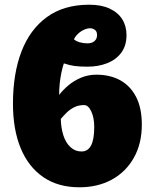

<svg xmlns="http://www.w3.org/2000/svg" viewBox="-20 -785 655 815"><path d="M251 -516Q245 -498 240.5 -476Q236 -454 233.5 -430.5Q231 -407 231 -382Q246 -402 269.5 -422Q293 -442 323.5 -455Q354 -468 389 -468Q447 -468 490 -444.5Q533 -421 557.5 -374Q582 -327 582 -256Q582 -175 548 -115Q514 -55 454.5 -22.5Q395 10 317 10Q227 10 164 -33Q101 -76 68 -155.5Q35 -235 35 -345Q35 -472 71 -566Q107 -660 179 -712.5Q251 -765 359 -765Q410 -765 445.5 -748.5Q481 -732 499 -703Q517 -674 517 -636Q517 -591 494.5 -561Q472 -531 434.5 -516.5Q397 -502 352 -502Q317 -502 296 -505Q275 -508 251 -516ZM326 -142Q353 -142 366.5 -167.5Q380 -193 380 -246Q380 -285 367.5 -312Q355 -339 337 -339Q313 -339 294.5 -329.5Q276 -320 262.5 -306.5Q249 -293 238 -280Q239 -242 249 -210.5Q259 -179 279 -160.5Q299 -142 326 -142ZM363 -665Q350 -665 336 -658.5Q322 -652 310.5 -641Q299 -630 294 -618Q303 -610 318.5 -605.5Q334 -601 351 -601Q370 -601 381 -610.5Q392 -620 392 -636Q392 -652 382.5 -658.5Q373 -665 363 -665Z"/></svg>

Font: Noto Sans Display Black
Style: Regular
Weight: 900
Designer: Monotype Design Team
Foundry: Monotype Imaging Inc.
Version: Version 2.003